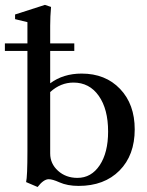

<svg xmlns="http://www.w3.org/2000/svg" viewBox="-35 -746 599 782"><path d="M118.2 15.6 71.3 -4.4Q76.7 -26.4 76.7 -130.9V-538.6H-15.1V-569.3H76.7V-655.8L26.4 -668V-687L147.9 -726.1L172.9 -717.8Q169.4 -678.7 169.4 -641.1V-569.3H267.6V-538.6H169.4V-406.7Q222.7 -446.3 297.4 -446.3Q394.5 -446.3 454.1 -383.8Q513.7 -321.3 513.7 -219.2Q513.7 -113.8 451.7 -51.3Q389.6 11.2 285.2 11.2Q239.7 11.2 207 -3.4Q178.7 -16.1 163.6 -16.1Q142.6 -16.1 118.2 15.6ZM169.4 -121.1Q169.4 -79.1 201.4 -50.3Q233.4 -21.5 280.3 -21.5Q336.9 -21.5 371.1 -73Q405.3 -124.5 405.3 -210Q405.3 -301.8 367.2 -355.7Q329.1 -409.7 264.2 -409.7Q211.9 -409.7 169.4 -371.1Z"/></svg>

Font: Elstob Medium
Style: Regular
Weight: 500
Designer: Peter S. Baker
Version: Version 1.015